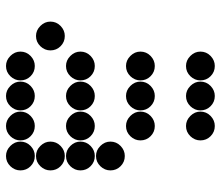

<svg xmlns="http://www.w3.org/2000/svg" viewBox="-68 -670 736 640"><g transform="rotate(90 300.0 -350.0)"><path d="M152 -450Q152 -431 166.5 -416.5Q181 -402 200 -402Q220 -402 234 -416.5Q248 -431 248 -450Q248 -470 234 -484Q220 -498 200 -498Q181 -498 166.5 -484Q152 -470 152 -450ZM252 -450Q252 -431 266.5 -416.5Q281 -402 300 -402Q320 -402 334 -416.5Q348 -431 348 -450Q348 -470 334 -484Q320 -498 300 -498Q281 -498 266.5 -484Q252 -470 252 -450ZM352 -450Q352 -431 366.5 -416.5Q381 -402 400 -402Q420 -402 434 -416.5Q448 -431 448 -450Q448 -470 434 -484Q420 -498 400 -498Q381 -498 366.5 -484Q352 -470 352 -450ZM452 -350Q452 -331 466.5 -316.5Q481 -302 500 -302Q520 -302 534 -316.5Q548 -331 548 -350Q548 -370 534 -384Q520 -398 500 -398Q481 -398 466.5 -384Q452 -370 452 -350ZM152 -250Q152 -231 166.5 -216.5Q181 -202 200 -202Q220 -202 234 -216.5Q248 -231 248 -250Q248 -270 234 -284Q220 -298 200 -298Q181 -298 166.5 -284Q152 -270 152 -250ZM252 -250Q252 -231 266.5 -216.5Q281 -202 300 -202Q320 -202 334 -216.5Q348 -231 348 -250Q348 -270 334 -284Q320 -298 300 -298Q281 -298 266.5 -284Q252 -270 252 -250ZM352 -250Q352 -231 366.5 -216.5Q381 -202 400 -202Q420 -202 434 -216.5Q448 -231 448 -250Q448 -270 434 -284Q420 -298 400 -298Q381 -298 366.5 -284Q352 -270 352 -250ZM452 -250Q452 -231 466.5 -216.5Q481 -202 500 -202Q520 -202 534 -216.5Q548 -231 548 -250Q548 -270 534 -284Q520 -298 500 -298Q481 -298 466.5 -284Q452 -270 452 -250ZM52 -150Q52 -131 66.5 -116.5Q81 -102 100 -102Q120 -102 134 -116.5Q148 -131 148 -150Q148 -170 134 -184Q120 -198 100 -198Q81 -198 66.5 -184Q52 -170 52 -150ZM452 -150Q452 -131 466.5 -116.5Q481 -102 500 -102Q520 -102 534 -116.5Q548 -131 548 -150Q548 -170 534 -184Q520 -198 500 -198Q481 -198 466.5 -184Q452 -170 452 -150ZM152 -50Q152 -31 166.5 -16.5Q181 -2 200 -2Q220 -2 234 -16.5Q248 -31 248 -50Q248 -70 234 -84Q220 -98 200 -98Q181 -98 166.5 -84Q152 -70 152 -50ZM252 -50Q252 -31 266.5 -16.5Q281 -2 300 -2Q320 -2 334 -16.5Q348 -31 348 -50Q348 -70 334 -84Q320 -98 300 -98Q281 -98 266.5 -84Q252 -70 252 -50ZM352 -50Q352 -31 366.5 -16.5Q381 -2 400 -2Q420 -2 434 -16.5Q448 -31 448 -50Q448 -70 434 -84Q420 -98 400 -98Q381 -98 366.5 -84Q352 -70 352 -50ZM452 -50Q452 -31 466.5 -16.5Q481 -2 500 -2Q520 -2 534 -16.5Q548 -31 548 -50Q548 -70 534 -84Q520 -98 500 -98Q481 -98 466.5 -84Q452 -70 452 -50ZM152 -650Q152 -631 166.5 -616.5Q181 -602 200 -602Q220 -602 234 -616.5Q248 -631 248 -650Q248 -670 234 -684Q220 -698 200 -698Q181 -698 166.5 -684Q152 -670 152 -650ZM252 -650Q252 -631 266.5 -616.5Q281 -602 300 -602Q320 -602 334 -616.5Q348 -631 348 -650Q348 -670 334 -684Q320 -698 300 -698Q281 -698 266.5 -684Q252 -670 252 -650ZM352 -650Q352 -631 366.5 -616.5Q381 -602 400 -602Q420 -602 434 -616.5Q448 -631 448 -650Q448 -670 434 -684Q420 -698 400 -698Q381 -698 366.5 -684Q352 -670 352 -650Z"/></g></svg>

Font: Matrix Sans Print
Style: Regular
Weight: 400
Designer: Brad Neil
Version: Version 1.100